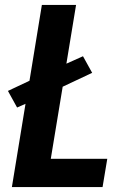

<svg xmlns="http://www.w3.org/2000/svg" viewBox="-20 -755 540 775"><path d="M28 0 83 -336 49 -321 12 -388 99 -429 149 -735H287L248 -498L315 -528L352 -461L233 -405L185 -114H413L394 0Z"/></svg>

Font: Iosevka SS18 Heavy
Style: Italic
Weight: 900
Italic angle: -9°
Monospace: yes
Designer: Belleve Invis
Foundry: Belleve Invis
Version: Version 25.1.1; ttfautohint (v1.8.4)